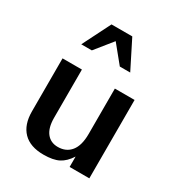

<svg xmlns="http://www.w3.org/2000/svg" viewBox="-169 -802 852 922"><g transform="rotate(30 257.0 -340.5)"><path d="M457 0V-434.6H347.7V-182.6Q347.7 -119.1 321.8 -86.9Q295.9 -54.7 250 -54.7Q210 -54.7 187.5 -83.5Q165 -112.3 165 -167V-434.6H57.6V-140.6Q57.6 -67.4 96.2 -27.8Q134.8 11.7 209 11.7Q261.7 11.7 292.5 -3.9Q323.2 -19.5 347.7 -57.6V0ZM315.4 -538.1 237.3 -633.8 160.2 -538.1H101.6L179.7 -693.4H294.9L373 -538.1Z"/></g></svg>

Font: Namkio Khamti
Style: Bold
Weight: 700
Designer: Debbi Hosken
Foundry: SIL International
Version: Version 3.917